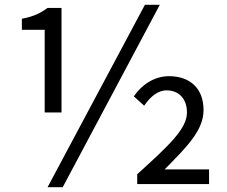

<svg xmlns="http://www.w3.org/2000/svg" viewBox="-20 -766 943 799"><path d="M166 -298H236V-733H178C148 -711 119 -697 71 -688V-642H166ZM178 13H241L645 -746H583ZM551 0H850V-61H665C759 -156 827 -224 827 -308C827 -400 769 -449 683 -449C623 -449 570 -414 537 -365L580 -326C604 -362 636 -390 673 -390C725 -390 758 -354 758 -298C758 -231 686 -163 551 -41Z"/></svg>

Font: Noto Sans Mono CJK SC
Style: Regular
Weight: 400
Designer: Ryoko NISHIZUKA 西塚涼子 (kana, bopomofo & ideographs); Paul D. Hunt (Latin, Greek & Cyrillic); Sandoll Communications 산돌커뮤니
Foundry: Adobe
Version: Version 2.004;hotconv 1.0.118;makeotfexe 2.5.65603